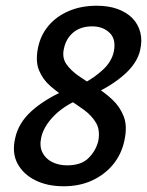

<svg xmlns="http://www.w3.org/2000/svg" viewBox="-20 -639 513 670"><path d="M271 -348Q308 -367 338.5 -395Q369 -423 377 -458Q386 -502 362.5 -524.5Q339 -547 302 -547Q261 -547 235.5 -525.5Q210 -504 203 -469Q196 -438 211.5 -415.5Q227 -393 254.5 -374Q282 -355 314 -335.5Q346 -316 372.5 -291Q399 -266 412 -232Q425 -198 414 -148Q404 -101 375 -65.5Q346 -30 302 -9.5Q258 11 202 11Q145 11 103 -10Q61 -31 41 -68.5Q21 -106 33 -157Q44 -209 88.5 -250Q133 -291 207 -324L240 -285Q193 -262 162.5 -228.5Q132 -195 124 -160Q117 -129 128 -107Q139 -85 162 -73.5Q185 -62 214 -62Q264 -62 289.5 -88Q315 -114 323 -147Q330 -185 315 -210.5Q300 -236 272.5 -256Q245 -276 214 -295.5Q183 -315 156 -338.5Q129 -362 116 -394Q103 -426 113 -474Q122 -517 149.5 -549.5Q177 -582 220 -600.5Q263 -619 318 -619Q359 -619 390.5 -607.5Q422 -596 442 -575.5Q462 -555 469.5 -526.5Q477 -498 469 -464Q459 -419 414 -379Q369 -339 304 -310Z"/></svg>

Font: Ysabeau SemiBold
Style: Italic
Weight: 600
Italic angle: -12°
Designer: Christian Thalmann (Catharsis Fonts)
Version: Version 2.002